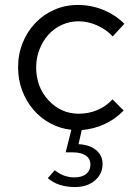

<svg xmlns="http://www.w3.org/2000/svg" viewBox="-20 -516 549 775"><path d="M298 -57Q338 -57 373.5 -72Q409 -87 434 -115L479 -70Q447 -36 403 -15.5Q359 5 310 9L297 66Q341 68 367.5 89.5Q394 111 394 146Q394 186 363 212.5Q332 239 283 239Q249 239 221 230Q193 221 173 203L201 171Q218 185 238 192.5Q258 200 280 200Q311 200 328 186Q345 172 345 148Q345 125 326.5 112Q308 99 274 99H245L268 8Q222 3 182.5 -18.5Q143 -40 114.5 -73.5Q86 -107 69.5 -150.5Q53 -194 53 -244Q53 -297 71.5 -343Q90 -389 122.5 -423Q155 -457 199 -476.5Q243 -496 294 -496Q348 -496 397 -476Q446 -456 482 -420L435 -369Q409 -397 372 -413.5Q335 -430 297 -430Q261 -430 229.5 -415.5Q198 -401 175.5 -376Q153 -351 139.5 -317Q126 -283 126 -244Q126 -165 176 -111Q226 -57 298 -57Z"/></svg>

Font: Red Hat Text
Style: Regular
Weight: 400
Designer: Pentagram / MCKL
Foundry: Pentagram / MCKL
Version: Version 1.005; Red Hat Text